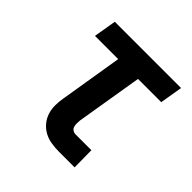

<svg xmlns="http://www.w3.org/2000/svg" viewBox="-143 -640 760 760"><g transform="rotate(45 237.5 -260.0)"><path d="M288 0Q267 0 245.5 -3.5Q224 -7 206 -17Q188 -27 175 -42.5Q162 -58 155.5 -77.5Q149 -97 149 -119Q149 -141 153 -162L196 -425H66L82 -520H453L437 -425H307L261 -147Q260 -138 260 -129Q260 -120 262.5 -112Q265 -104 272 -99.5Q279 -95 288 -95H376L377 0Z"/></g></svg>

Font: Iosevka QP
Style: Bold Italic
Weight: 700
Italic angle: -9°
Designer: Belleve Invis
Foundry: Belleve Invis
Version: Version 20.0.0; ttfautohint (v1.8.4)